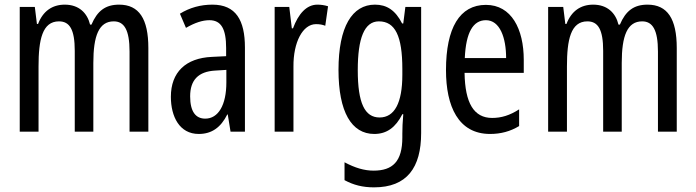

<svg xmlns="http://www.w3.org/2000/svg" viewBox="-20 -567 2998 827"><path d="M493 -547C434 -547 399 -520 374 -461H368C356 -511 320 -547 259 -547C205 -547 165 -519 144 -464H139L130 -537H65V0H146V-281C146 -395 162 -475 234 -475C280 -475 302 -440 302 -348V0H382V-296C382 -413 406 -475 470 -475C515 -475 538 -438 538 -345V0H619V-360C619 -486 579 -547 493 -547Z M895 -547C844 -547 797 -534 755 -508L781 -447C819 -469 852 -480 882 -480C933 -480 954 -442 954 -360V-325L893 -322C780 -317 716 -256 716 -150C716 -65 753 10 836 10C892 10 931 -18 959 -74H961L973 0H1035V-362C1035 -480 996 -547 895 -547ZM907 -263 955 -266V-212C955 -114 920 -56 864 -56C823 -56 799 -86 799 -152C799 -222 834 -259 907 -263Z M1347 -547C1300 -547 1265 -507 1242 -445H1237L1226 -537H1163V0H1244V-280C1243 -385 1284 -463 1341 -463C1356 -463 1369 -461 1381 -456L1393 -540C1377 -545 1362 -547 1347 -547Z M1595 -547C1497 -547 1438 -452 1438 -266C1438 -85 1494 10 1592 10C1646 10 1684 -18 1713 -75H1717C1714 -43 1713 -13 1713 9V25C1713 129 1671 168 1589 168C1549 168 1509 156 1464 132V209C1503 230 1542 240 1591 240C1733 240 1794 155 1794 6V-537H1726L1717 -466H1712C1683 -523 1646 -547 1595 -547ZM1612 -475C1682 -475 1713 -412 1713 -270V-245C1713 -123 1679 -61 1615 -61C1551 -61 1521 -123 1521 -265C1521 -402 1549 -475 1612 -475Z M2073 -546C1960 -546 1901 -447 1901 -265C1901 -109 1954 10 2091 10C2137 10 2178 -1 2216 -24V-96C2176 -70 2139 -59 2100 -59C2021 -59 1983 -123 1981 -253H2236V-309C2236 -442 2183 -546 2073 -546ZM2073 -480C2133 -480 2160 -405 2160 -317H1982C1987 -428 2018 -480 2073 -480Z M2769 -547C2710 -547 2675 -520 2650 -461H2644C2632 -511 2596 -547 2535 -547C2481 -547 2441 -519 2420 -464H2415L2406 -537H2341V0H2422V-281C2422 -395 2438 -475 2510 -475C2556 -475 2578 -440 2578 -348V0H2658V-296C2658 -413 2682 -475 2746 -475C2791 -475 2814 -438 2814 -345V0H2895V-360C2895 -486 2855 -547 2769 -547Z"/></svg>

Font: Noto Sans Gujarati ExtraCondensed
Style: Regular
Weight: 400
Width: 2
Designer: Jelle Bosma - Monotype Design Team, Universal Thirst
Foundry: Monotype Imaging Inc.
Version: Version 2.106